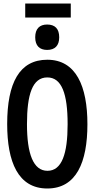

<svg xmlns="http://www.w3.org/2000/svg" viewBox="-20 -1067 540 1096"><path d="M124 -967H384V-1047H124ZM249 -782C294 -782 318 -807 318 -854C318 -903 294 -927 249 -927C206 -927 181 -903 181 -854C181 -806 206 -782 249 -782ZM250 9C416 9 479 -141 479 -358C479 -575 414 -726 250 -726C91 -726 21 -594 21 -359C21 -143 83 9 250 9ZM251 -92C170 -92 134 -189 134 -358C134 -528 165 -625 250 -625C332 -625 366 -533 366 -358C366 -189 333 -92 251 -92Z"/></svg>

Font: Noto Sans Mono ExtraCondensed SemiBold
Style: Regular
Weight: 600
Width: 2
Designer: Monotype Design Team
Foundry: Monotype Imaging Inc.
Version: Version 2.014